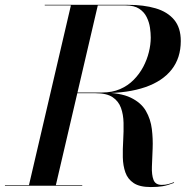

<svg xmlns="http://www.w3.org/2000/svg" viewBox="-60 -770 808 796"><path d="M59.5 0 234.5 -750H346L171 0ZM-39.5 0V-2.5H281V0ZM565 5.5Q519 5.5 494.2 -11Q469.5 -27.5 459.8 -55.2Q450 -83 449.2 -117.5Q448.5 -152 450.8 -189Q453 -226 452.2 -260.5Q451.5 -295 441.5 -322.8Q431.5 -350.5 407 -367Q382.5 -383.5 336.5 -383.5H231V-386H363.5Q438.5 -386 481.8 -365.2Q525 -344.5 544.8 -310.2Q564.5 -276 569.5 -235.2Q574.5 -194.5 572.8 -153.8Q571 -113 569.8 -79Q568.5 -45 576.5 -24.2Q584.5 -3.5 610.5 -3.5Q625.5 -3.5 637.5 -6.8Q649.5 -10 660.5 -14.5L662 -12Q635 -1.5 614.5 2Q594 5.5 565 5.5ZM231 -384V-386.5H363.5Q405 -386.5 437.5 -400.5Q470 -414.5 494 -438.8Q518 -463 533.8 -492.8Q549.5 -522.5 557.2 -554Q565 -585.5 565 -614Q565 -632.5 561.8 -655.2Q558.5 -678 548 -699.2Q537.5 -720.5 516.8 -734Q496 -747.5 460.5 -747.5H125.5V-750H470.5Q536 -750 585.2 -735.5Q634.5 -721 662 -688Q689.5 -655 689.5 -600Q689.5 -530 651.8 -481.8Q614 -433.5 542.5 -408.8Q471 -384 370.5 -384Z"/></svg>

Font: Bodoni Moda 72pt Medium
Style: Italic
Weight: 500
Italic angle: -13°
Designer: Owen Earl
Foundry: indestructible type
Version: Version 2.004